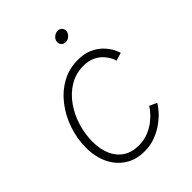

<svg xmlns="http://www.w3.org/2000/svg" viewBox="-209 -842 964 964"><g transform="rotate(-45 273.5 -359.5)"><path d="M249.5 9.3Q189.9 9.3 146.2 -18.8Q102.5 -46.9 78.4 -96.7Q54.2 -146.5 54.2 -211.9Q54.2 -275.4 74.7 -336.2Q95.2 -397 132.8 -446Q170.4 -495.1 222.2 -524.2Q273.9 -553.2 336.9 -553.2Q380.9 -553.2 413.1 -539.1Q445.3 -524.9 466.6 -503.7Q487.8 -482.4 499.5 -460.9Q511.2 -439.5 514.2 -425.3L471.7 -412.6Q470.2 -422.4 461.7 -438.7Q453.1 -455.1 437.3 -471.9Q421.4 -488.8 396.5 -500.5Q371.6 -512.2 335.9 -512.2Q281.2 -512.2 237.3 -485.6Q193.4 -459 162.4 -415Q131.3 -371.1 115 -317.6Q98.6 -264.2 98.6 -210Q98.6 -157.2 116.2 -116.9Q133.8 -76.7 167.7 -54.4Q201.7 -32.2 250 -32.2Q286.6 -32.2 317.1 -44.4Q347.7 -56.6 370.6 -74.7Q393.6 -92.8 408 -109.9Q422.4 -127 427.2 -136.7L466.3 -118.7Q459 -104 440.4 -82.8Q421.9 -61.5 393.8 -40.5Q365.7 -19.5 329.3 -5.1Q293 9.3 249.5 9.3ZM356.9 -658.7Q342.8 -658.7 334 -668.9Q325.2 -679.2 327.1 -693.4Q329.6 -708 342 -718Q354.5 -728 368.7 -728Q383.8 -728 392.3 -718Q400.9 -708 398.9 -693.4Q396.5 -679.2 384.3 -668.9Q372.1 -658.7 356.9 -658.7Z"/></g></svg>

Font: Inter ExtraLight
Style: Italic
Weight: 250
Italic angle: -9.3988°
Designer: Rasmus Andersson
Foundry: rsms
Version: Version 4.001;git-66647c0bb